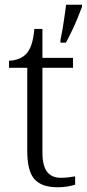

<svg xmlns="http://www.w3.org/2000/svg" viewBox="-20 -780 366 810"><path d="M223 10Q155 10 125 -24.5Q95 -59 95 -143V-494H18V-524Q37 -524 56.5 -531Q76 -538 89 -551Q103 -565 112 -590Q121 -615 125 -658H159V-536H288V-494H159V-137Q159 -81 178.5 -55.5Q198 -30 236 -30Q253 -30 267 -31.5Q281 -33 297 -36V-1Q283 4 262.5 7Q242 10 223 10ZM235 -611Q240 -634 244.5 -660.5Q249 -687 252.5 -713Q256 -739 259 -760H326V-751Q318 -730 307 -703Q296 -676 283 -649Q270 -622 258 -600H235Z"/></svg>

Font: Noto Serif Khmer Light
Style: Regular
Weight: 300
Version: Version 2.003